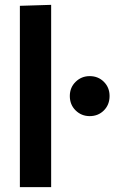

<svg xmlns="http://www.w3.org/2000/svg" viewBox="-20 -772 490 792"><path d="M62 -748 191 -752V0H62ZM350 -293Q316 -293 292 -316.5Q268 -340 268 -376Q268 -411 292 -434.5Q316 -458 350 -458Q385 -458 408.5 -434.5Q432 -411 432 -376Q432 -340 408.5 -316.5Q385 -293 350 -293Z"/></svg>

Font: Murecho Medium
Style: Regular
Weight: 500
Designer: Neil Summerour
Foundry: Positype
Version: Version 1.010; ttfautohint (v1.8.3)